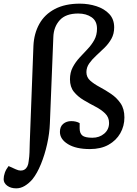

<svg xmlns="http://www.w3.org/2000/svg" viewBox="-67 -802 750 1051"><path d="M439 -48Q477 -48 503.5 -70.5Q530 -93 530 -129Q530 -160 508.5 -181Q487 -202 455 -218.5Q423 -235 391 -254Q359 -273 337.5 -299.5Q316 -326 316 -368Q316 -405 331 -433.5Q346 -462 368 -486Q390 -510 412 -533Q434 -556 449 -583Q464 -610 464 -645Q464 -687 434.5 -707.5Q405 -728 361 -728Q293 -728 260 -691.5Q227 -655 225 -600L206 -126Q204 -72 191 -13.5Q178 45 157 96.5Q136 148 110 180Q91 202 68.5 215.5Q46 229 22 229Q-8 229 -27.5 214.5Q-47 200 -47 179Q-47 162 -40.5 143.5Q-34 125 -20 107L20 125Q48 138 67.5 126Q87 114 90 80Q94 53 94.5 32Q95 11 96 -23L116 -551Q119 -618 148 -670.5Q177 -723 233 -752.5Q289 -782 370 -782Q418 -782 461 -768Q504 -754 531 -725.5Q558 -697 558 -652Q558 -617 543 -590Q528 -563 505 -540.5Q482 -518 459.5 -497.5Q437 -477 421.5 -455Q406 -433 406 -407Q406 -379 427 -360.5Q448 -342 479 -325.5Q510 -309 541 -288Q572 -267 593 -236.5Q614 -206 614 -159Q614 -112 591.5 -72.5Q569 -33 527 -9.5Q485 14 425 14Q349 14 305 -13Q261 -40 261 -80Q261 -109 279 -124Q297 -139 323 -139Q350 -139 369 -128V-99Q369 -73 383.5 -60.5Q398 -48 439 -48Z"/></svg>

Font: Literata 12pt Medium
Style: Italic
Weight: 500
Italic angle: -2°
Designer: Latin by Veronika Burian and Jose Scaglione. Greek by Irene Vlachou. Cyrillic by Vera Evstafieva
Foundry: TypeTogether
Version: Version 3.002